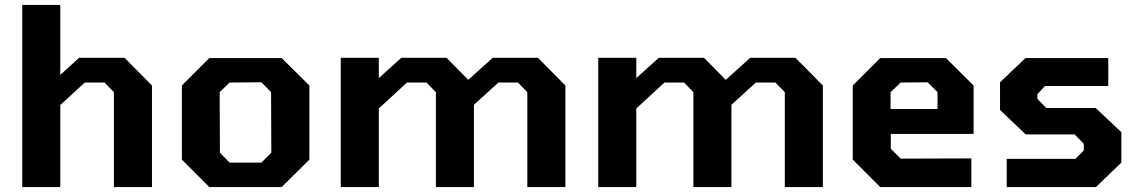

<svg xmlns="http://www.w3.org/2000/svg" viewBox="-20 -757 4603 777"><path d="M70 0V-737H224V-454L300 -523H484L595 -411V0H441V-384L403 -423H323L224 -332V0Z M827 0 716 -111V-411L827 -522H1120L1232 -411V-111L1120 0ZM909 -99H1038L1078 -139L1077 -384L1038 -424L909 -423L869 -384L870 -139Z M1359 0V-523H1513V-441L1604 -523H1787L1875 -434L1974 -523H2157L2268 -411V0H2114V-384L2076 -423H1997L1898 -333V0H1744V-384L1706 -423H1627L1513 -318V0Z M2401 0V-523H2555V-441L2646 -523H2829L2917 -434L3016 -523H3199L3310 -411V0H3156V-384L3118 -423H3039L2940 -333V0H2786V-384L2748 -423H2669L2555 -318V0Z M3542 0 3431 -111V-411L3542 -522H3808L3920 -411V-215H3585V-155L3625 -115L3911 -116V0ZM3584 -316H3774V-384L3734 -424L3625 -423L3584 -384Z M4054 0V-114H4332L4366 -148V-175L4329 -213H4131L4027 -312V-424L4130 -522H4465V-409H4209L4178 -376V-357L4214 -320H4414L4518 -222V-99L4415 0Z"/></svg>

Font: Tomorrow SemiBold
Style: Regular
Weight: 600
Designer: Tony de Marco, Monica Rizzolli
Foundry: Just in Type
Version: Version 2.002